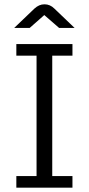

<svg xmlns="http://www.w3.org/2000/svg" viewBox="-20 -873 413 893"><path d="M56 0V-54H150V-614H56V-668H317V-614H223V-54H317V0ZM46 -743 140 -833Q151 -843 162.5 -848Q174 -853 187 -853Q200 -853 211.5 -848Q223 -843 233 -833L327 -743H255L186 -803L118 -743Z"/></svg>

Font: Atkinson Hyperlegible Next Light
Style: Regular
Weight: 300
Designer: Elliott Scott, Megan Eiswerth, Linus Boman, Theodore Petrosky, Letters from Sweden
Foundry: Applied Design Works, Letters from Sweden
Version: Version 2.001